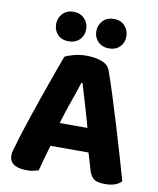

<svg xmlns="http://www.w3.org/2000/svg" viewBox="-91 -894 802 974"><g transform="rotate(10 310.0 -406.5)"><path d="M407 -133H211Q200 -97 190.5 -62Q181 -27 174 0Q161 4 147 7Q133 10 113 10Q69 10 46.5 -5.5Q24 -21 24 -50Q24 -64 28 -77Q32 -90 37 -107Q44 -134 57 -174Q70 -214 85.5 -260.5Q101 -307 118 -356Q135 -405 151 -449.5Q167 -494 180 -531Q193 -568 202 -590Q217 -599 248.5 -607Q280 -615 311 -615Q356 -615 390.5 -602.5Q425 -590 435 -561Q454 -508 476 -438Q498 -368 520.5 -294Q543 -220 564 -148Q585 -76 601 -19Q590 -6 568.5 2Q547 10 517 10Q474 10 456.5 -5Q439 -20 431 -52ZM310 -475Q296 -430 275.5 -372.5Q255 -315 237 -255H380Q363 -318 345.5 -375.5Q328 -433 316 -475ZM287 -746Q287 -714 265.5 -692.5Q244 -671 209 -671Q174 -671 153 -692.5Q132 -714 132 -746Q132 -778 153 -800.5Q174 -823 209 -823Q244 -823 265.5 -800.5Q287 -778 287 -746ZM494 -746Q494 -714 473 -692.5Q452 -671 417 -671Q382 -671 360.5 -692.5Q339 -714 339 -746Q339 -778 360.5 -800.5Q382 -823 417 -823Q452 -823 473 -800.5Q494 -778 494 -746Z"/></g></svg>

Font: Baloo Paaji 2
Style: Bold
Weight: 700
Designer: Shuchita Grover, Noopur Datye and Ek Type
Foundry: Ek Type
Version: Version 1.640;hotconv 1.0.111;makeotfexe 2.5.65597; ttfautoh